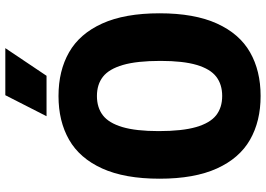

<svg xmlns="http://www.w3.org/2000/svg" viewBox="-159 -831 1000 722"><g transform="rotate(-90 341.0 -470.0)"><path d="M30 -370Q30 -501 68.5 -585.8Q107 -670.5 176.5 -710.2Q246 -750 341 -750Q436 -750 505.5 -710.2Q575 -670.5 613.5 -585.8Q652 -501 652 -370Q652 -239 613.5 -154.2Q575 -69.5 505.5 -29.8Q436 10 341 10Q246 10 176.5 -29.8Q107 -69.5 68.5 -154.2Q30 -239 30 -370ZM473 -366.5Q473 -455 457.8 -507.5Q442.5 -560 413.5 -582.8Q384.5 -605.5 341 -605.5Q297.5 -605.5 268.5 -583.2Q239.5 -561 224.2 -509.8Q209 -458.5 209 -373.5Q209 -285 224.2 -232.5Q239.5 -180 268.5 -157.2Q297.5 -134.5 341 -134.5Q384.5 -134.5 413.5 -156.8Q442.5 -179 457.8 -230.2Q473 -281.5 473 -366.5ZM265 -795 344 -950H521L417 -795Z"/></g></svg>

Font: Encode Sans Condensed ExtraBold
Style: Regular
Weight: 800
Width: 3
Designer: Multiple Designers
Foundry: Impallari Type
Version: Version 2.000